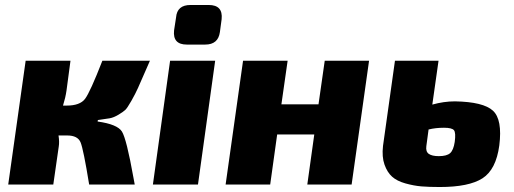

<svg xmlns="http://www.w3.org/2000/svg" viewBox="-20 -741 2066 771"><path d="M373 -259 372 -253Q451 -242 469.5 -213Q488 -184 516 -27Q519 -9 521 0H338Q315 -142 303.5 -169.5Q292 -197 250 -197H215Q219 -171 216 -153L194 0H13L83 -497H263L247 -377Q243 -349 233 -317H248Q301 -317 321.5 -344Q342 -371 391 -497H582Q577 -486 568 -465Q544 -410 534 -387.5Q524 -365 507.5 -336Q491 -307 483 -299.5Q475 -292 456 -280.5Q437 -269 420.5 -266Q404 -263 373 -259Z M745 -721H818Q876 -721 870 -664L863 -612Q856 -562 804 -562H730Q673 -562 679 -619L687 -671Q691 -721 745 -721ZM775 0H594L663 -497H844Z M1462 -497 1392 0H1214L1242 -201H1093L1065 0H886L956 -497H1135L1110 -322H1259L1284 -497Z M1741 -497 1716 -321Q1762 -334 1807 -334Q1921 -332 1959.5 -296.5Q1998 -261 1985 -157Q1972 -60 1917.5 -25Q1863 10 1746 10Q1703 10 1672.5 7.5Q1642 5 1608 -4.5Q1574 -14 1554.5 -31.5Q1535 -49 1524 -80Q1513 -111 1518 -155L1566 -497ZM1701 -221 1692 -154Q1689 -132 1702 -123Q1715 -114 1742 -114Q1774 -114 1787.5 -126Q1801 -138 1806 -171Q1811 -208 1803 -218Q1795 -228 1763 -228Q1729 -228 1701 -221Z"/></svg>

Font: Ezarion Extra Bold
Style: Italic
Weight: 800
Italic angle: -8°
Designer: Natanael Gama
Version: Version 1.001;PS 001.001;hotconv 1.0.70;makeotf.lib2.5.58329